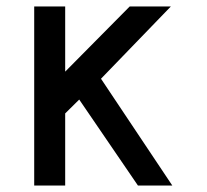

<svg xmlns="http://www.w3.org/2000/svg" viewBox="-20 -575 640 595"><path d="M382 -555 182 -353V-555H86V0H182V-223.5L225.5 -266.5L407.5 0H514L293 -331L509.5 -555Z"/></svg>

Font: Kode Mono
Style: Regular
Weight: 400
Monospace: yes
Designer: Isa Ozler
Foundry: Kadena LLC
Version: Version 1.000;gftools[0.9.28]